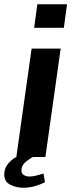

<svg xmlns="http://www.w3.org/2000/svg" viewBox="-52 -740 347 905"><path d="M25 0 97 -511H234L162 0ZM109 -609 124 -720H264L249 -609ZM58 145Q24 145 -4 130.5Q-32 116 -32 82Q-32 54 -14.5 32.5Q3 11 25 0H103Q79 13 64 28Q49 43 49 63Q49 79 61 85.5Q73 92 86 92Q102 92 119.5 87.5Q137 83 153 78L160 119Q136 131 110 138Q84 145 58 145Z"/></svg>

Font: Chivo SemiBold
Style: Italic
Weight: 600
Italic angle: -8.05°
Designer: Hector Gatti
Foundry: Omnibus-Type
Version: Version 2.002